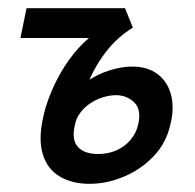

<svg xmlns="http://www.w3.org/2000/svg" viewBox="-20 -438 478 470"><path d="M199 12Q157 12 127 -5.5Q97 -23 85.5 -58Q74 -93 84 -143Q90 -175 104 -209.5Q118 -244 138.5 -276Q159 -308 184.5 -333Q210 -358 239 -372L306 -371Q266 -346 238.5 -310Q211 -274 193 -229Q175 -184 163 -131Q155 -95 171 -78Q187 -61 220 -61Q244 -61 264 -69.5Q284 -78 298.5 -94.5Q313 -111 318 -132Q327 -170 308.5 -187.5Q290 -205 264 -205Q249 -205 232.5 -200Q216 -195 201.5 -185.5Q187 -176 176.5 -162Q166 -148 163 -131L112 -136Q124 -169 145.5 -195.5Q167 -222 193.5 -239.5Q220 -257 249 -266Q278 -275 304 -275Q342 -275 366.5 -256Q391 -237 399 -204.5Q407 -172 397 -133Q387 -88 356 -55.5Q325 -23 283 -5.5Q241 12 199 12ZM30 -345 45 -418H286L305 -371L250 -345Z"/></svg>

Font: Ysabeau SemiBold
Style: Italic
Weight: 600
Italic angle: -12°
Designer: Christian Thalmann (Catharsis Fonts)
Version: Version 2.002